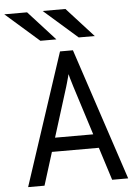

<svg xmlns="http://www.w3.org/2000/svg" viewBox="-65 -968 741 1015"><g transform="rotate(-5 306.0 -460.5)"><path d="M42.5 0 273 -700H341.5L573.5 0H488.5L326.5 -510Q325 -515.5 321 -528.5Q317 -541.5 313 -555Q309 -568.5 307.5 -576.5Q305.5 -568.5 301.8 -555Q298 -541.5 294.5 -528.8Q291 -516 289 -510L129.5 0ZM159 -174.5 183 -248H432.5L456.5 -174.5ZM378 -765 200 -921H321L463 -765ZM174.5 -765 -3.5 -921H117.5L259.5 -765Z"/></g></svg>

Font: Overpass Mono Light
Style: Regular
Weight: 400
Monospace: yes
Version: Version 4.000